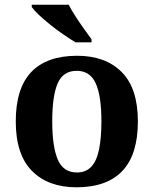

<svg xmlns="http://www.w3.org/2000/svg" viewBox="-20 -786 654 816"><path d="M305 10Q185 10 116 -59.5Q47 -129 47 -270Q47 -411 113 -480Q179 -549 308 -549Q428 -549 497 -480Q566 -411 566 -270Q566 -129 500 -59.5Q434 10 305 10ZM307 -53Q345 -53 368 -77.5Q391 -102 401 -151Q411 -200 411 -270Q411 -378 387 -431.5Q363 -485 306 -485Q248 -485 225 -431.5Q202 -378 202 -270Q202 -163 225.5 -108Q249 -53 307 -53ZM301 -606Q278 -620 249.5 -639.5Q221 -659 193.5 -681Q166 -703 145 -723Q124 -743 115 -756V-766H272Q283 -744 300.5 -717Q318 -690 336.5 -664Q355 -638 369 -619V-606Z"/></svg>

Font: Noto Serif Hebrew
Style: Bold
Weight: 700
Version: Version 2.003